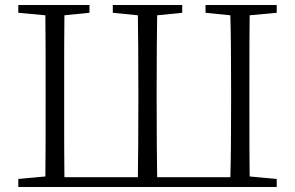

<svg xmlns="http://www.w3.org/2000/svg" viewBox="-20 -746 1177 766"><path d="M1084 0V-32L976 -42C975 -107 975 -205 975 -335V-391C975 -523 975 -621 976 -685L1084 -695V-726H800V-695L899 -685C901 -620 902 -522 902 -391V-335C902 -202 901 -104 899 -39H607C606 -105 605 -208 605 -348V-387C605 -522 606 -621 607 -685L707 -695V-726H430V-695L530 -685C531 -620 532 -521 532 -386V-348C532 -207 531 -104 530 -39H237C236 -104 236 -202 236 -335V-391C236 -522 236 -620 237 -685L337 -695V-726H53V-695L161 -685C162 -621 162 -523 162 -391V-335C162 -205 162 -107 161 -42L53 -32V0Z"/></svg>

Font: AllPunType Light
Style: Regular
Weight: 300
Version: 1.0